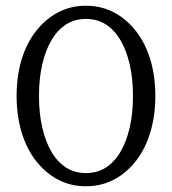

<svg xmlns="http://www.w3.org/2000/svg" viewBox="-20 -639 600 670"><path d="M280 11Q227 11 183 -12Q139 -35 106 -77Q73 -119 55.5 -177Q38 -235 38 -304Q38 -374 55.5 -431.5Q73 -489 106 -531Q139 -573 183 -596Q227 -619 280 -619Q333 -619 377 -596Q421 -573 454 -531Q487 -489 504.5 -431.5Q522 -374 522 -304Q522 -235 504.5 -177Q487 -119 454 -77Q421 -35 377 -12Q333 11 280 11ZM280 -35Q319 -35 349 -54Q379 -73 400 -108.5Q421 -144 432.5 -193.5Q444 -243 444 -304Q444 -365 432.5 -414.5Q421 -464 400 -499.5Q379 -535 349 -554Q319 -573 280 -573Q241 -573 211 -554Q181 -535 160 -499.5Q139 -464 127.5 -414.5Q116 -365 116 -304Q116 -244 127.5 -194Q139 -144 160 -108.5Q181 -73 211 -54Q241 -35 280 -35Z"/></svg>

Font: Roboto Serif 36pt Light
Style: Regular
Weight: 300
Designer: Greg Gazdowicz
Foundry: Commercial Type
Version: Version 1.008